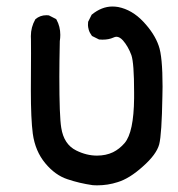

<svg xmlns="http://www.w3.org/2000/svg" viewBox="-20 -430 540 583"><path d="M73.7 -155.8 74.2 -268.6Q74.2 -302.2 74 -310.3Q73.7 -318.4 73.7 -320.3Q73.7 -347.7 87.4 -371.6Q101.6 -383.8 121.1 -383.8Q124 -383.8 128.4 -383.3L150.4 -372.1L151.4 -370.6Q163.1 -349.6 163.1 -324.2Q163.1 -314.9 161.6 -305.2Q160.2 -237.8 160.2 -197.3Q160.2 -76.2 166 -42Q173.8 8.3 211.4 26.9Q242.7 42.5 274.4 42.5Q301.8 42.5 323.2 32.2Q342.8 22.5 358.4 4.4Q386.2 -28.3 387.2 -131.8Q387.2 -141.1 387.2 -149.9Q387.2 -238.8 378.9 -262.7Q369.1 -289.1 353.5 -307.1Q343.3 -318.4 333.5 -318.4Q329.6 -318.4 324.2 -315.9Q310.5 -309.6 291.5 -309.6Q286.6 -309.6 280.8 -310.1L259.3 -320.8Q252 -330.6 249.5 -339.4Q247.1 -348.1 247.1 -353.8Q247.1 -359.4 247.6 -363.8L258.3 -385.3Q288.6 -410.2 321.3 -410.2Q330.1 -410.2 338.9 -408.7Q380.9 -400.4 415 -364.3Q449.2 -328.1 461.9 -291Q473.6 -258.8 473.6 -167Q473.6 -152.8 473.1 -137.7Q471.2 -22 463.4 8.3Q455.1 39.1 413.6 75.7Q373 112.3 337.4 123Q307.6 132.8 274.4 132.8Q265.6 132.8 261.7 132.3Q221.2 126.5 185.1 114.3Q147.5 102.1 117.2 65.4Q86.9 28.8 79.6 -23.9Q73.7 -68.4 73.7 -155.8Z"/></svg>

Font: Bakudai
Style: Medium
Weight: 500
Version: Version 1.48